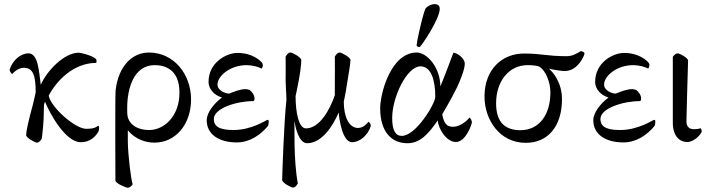

<svg xmlns="http://www.w3.org/2000/svg" viewBox="-20 -679 3397 922"><path d="M357.4 -425.8C289.1 -425.8 205.1 -339.8 175.8 -271.5C167 -334 164.1 -421.9 117.2 -422.9C78.1 -422.9 39.1 -387.7 26.4 -344.7C26.4 -341.8 27.3 -337.9 29.3 -334C32.2 -329.1 36.1 -324.2 39.1 -324.2C45.9 -333 69.3 -353.5 94.7 -353.5C139.6 -353.5 151.4 -314.5 151.4 -235.4C151.4 -235.4 139.6 -181.6 137.7 -175.8C117.2 -101.6 105.5 -47.9 105.5 -30.3C105.5 -17.6 147.5 5.9 157.2 5.9C168.9 5.9 175.8 -5.9 180.7 -13.7C184.6 -43 190.4 -95.7 190.4 -144.5C190.4 -167 191.4 -168 191.4 -175.8C191.4 -177.7 195.3 -188.5 196.3 -190.4C218.8 -133.8 294.9 3.9 367.2 3.9C419.9 3.9 443.4 -31.2 453.1 -47.9C454.1 -50.8 456.1 -58.6 456.1 -66.4C456.1 -69.3 454.1 -75.2 452.1 -75.2C441.4 -70.3 438.5 -60.5 393.6 -60.5C340.8 -60.5 224.6 -163.1 213.9 -219.7C251 -291 333 -377 442.4 -377C443.4 -378.9 443.4 -386.7 443.4 -389.6C443.4 -406.2 373 -425.8 357.4 -425.8Z M534.2 187.5C534.2 202.1 586.9 222.7 592.8 222.7C602.5 222.7 610.4 215.8 617.2 206.1C609.4 185.5 594.7 68.4 593.8 0V-53.7C613.3 -29.3 655.3 5.9 722.7 5.9C822.3 5.9 897.5 -81.1 897.5 -201.2C897.5 -324.2 813.5 -426.8 695.3 -426.8C619.1 -426.8 549.8 -367.2 535.2 -246.1C532.2 -219.7 534.2 187.5 534.2 187.5ZM697.3 -54.7C626 -54.7 595.7 -92.8 591.8 -126C590.8 -135.7 590.8 -146.5 590.8 -160.2C590.8 -257.8 624 -366.2 722.7 -366.2C769.5 -366.2 841.8 -347.7 841.8 -234.4C841.8 -119.1 766.6 -54.7 697.3 -54.7Z M1006.8 -107.4C1006.8 -160.2 1119.1 -193.4 1194.3 -193.4C1203.1 -193.4 1202.1 -204.1 1202.1 -207C1202.1 -222.7 1190.4 -237.3 1178.7 -247.1C1172.9 -249 1165 -251 1159.2 -251C1132.8 -251 1102.5 -238.3 1080.1 -229.5C1063.5 -229.5 1024.4 -243.2 1024.4 -273.4C1024.4 -312.5 1083 -366.2 1165 -366.2C1191.4 -366.2 1222.7 -357.4 1236.3 -349.6C1239.3 -352.5 1242.2 -360.4 1242.2 -366.2C1242.2 -371.1 1240.2 -375 1238.3 -377.9C1230.5 -386.7 1194.3 -424.8 1120.1 -424.8C1068.4 -424.8 981.4 -379.9 981.4 -285.2C981.4 -251 1009.8 -220.7 1045.9 -210.9C1006.8 -181.6 972.7 -137.7 972.7 -101.6C972.7 -33.2 1032.2 4.9 1117.2 4.9C1180.7 4.9 1232.4 -32.2 1267.6 -75.2C1269.5 -81.1 1270.5 -87.9 1270.5 -96.7C1270.5 -100.6 1268.6 -103.5 1264.6 -103.5C1259.8 -103.5 1189.5 -54.7 1102.5 -54.7C1051.8 -54.7 1006.8 -62.5 1006.8 -107.4Z M1375 -426.8C1363.3 -426.8 1356.4 -415 1351.6 -407.2C1352.5 -370.1 1351.6 -303.7 1351.6 -291C1351.6 -268.6 1355.5 -222.7 1355.5 -199.2C1343.8 -97.7 1335 168 1335 185.5C1335 198.2 1377 221.7 1386.7 221.7C1398.4 221.7 1405.3 210 1410.2 202.1C1388.7 86.9 1395.5 -74.2 1393.6 -98.6C1398.4 -69.3 1414.1 8.8 1455.1 8.8C1523.4 8.8 1577.1 -70.3 1606.4 -138.7C1608.4 -112.3 1623 2.9 1669.9 3.9C1709 3.9 1748 -31.2 1760.7 -74.2C1760.7 -77.1 1759.8 -81.1 1757.8 -85C1754.9 -89.8 1752 -93.8 1749 -93.8C1742.2 -85 1724.6 -64.5 1699.2 -64.5C1654.3 -64.5 1630.9 -121.1 1630.9 -190.4L1640.6 -240.2C1654.3 -327.1 1663.1 -373 1663.1 -390.6C1663.1 -403.3 1621.1 -426.8 1611.3 -426.8C1599.6 -426.8 1592.8 -415 1587.9 -407.2C1588.9 -370.1 1587.9 -303.7 1587.9 -291V-221.7C1563.5 -151.4 1514.6 -62.5 1449.2 -62.5C1414.1 -62.5 1399.4 -140.6 1399.4 -217.8C1399.4 -217.8 1403.3 -234.4 1404.3 -240.2C1422.9 -327.1 1426.8 -373 1426.8 -390.6C1426.8 -403.3 1384.8 -426.8 1375 -426.8Z M2066.4 -659.2C2048.8 -659.2 2025.4 -644.5 2021.5 -634.8C2002 -579.1 1980.5 -470.7 1980.5 -461.9C1980.5 -457 1988.3 -453.1 1992.2 -453.1H1995.1C2002.9 -456.1 2091.8 -587.9 2091.8 -636.7C2091.8 -647.5 2086.9 -659.2 2066.4 -659.2ZM2103.5 -129.9C2103.5 -129.9 2151.4 -210.9 2174.8 -259.8C2191.4 -294.9 2211.9 -346.7 2211.9 -373C2211.9 -400.4 2173.8 -425.8 2157.2 -425.8C2146.5 -397.5 2121.1 -328.1 2094.7 -263.7C2094.7 -354.5 2030.3 -426.8 1981.4 -426.8C1856.4 -426.8 1805.7 -229.5 1805.7 -159.2C1805.7 -46.9 1859.4 8.8 1936.5 8.8C1998 8.8 2037.1 -36.1 2082 -100.6C2086.9 -52.7 2127.9 2.9 2168.9 2.9C2217.8 2.9 2246.1 -84 2246.1 -91.8C2246.1 -96.7 2241.2 -111.3 2233.4 -114.3C2228.5 -103.5 2190.4 -70.3 2157.2 -70.3C2132.8 -70.3 2113.3 -76.2 2103.5 -129.9ZM1999 -360.4C2051.8 -360.4 2070.3 -291 2070.3 -213.9C2070.3 -181.6 1977.5 -26.4 1909.2 -26.4C1879.9 -26.4 1863.3 -51.8 1863.3 -112.3C1863.3 -213.9 1934.6 -360.4 1999 -360.4Z M2615.2 -349.6C2636.7 -343.8 2677.7 -337.9 2691.4 -337.9C2757.8 -337.9 2787.1 -416 2787.1 -422.9C2784.2 -429.7 2778.3 -431.6 2769.5 -433.6C2748 -421.9 2730.5 -409.2 2701.2 -409.2C2605.5 -409.2 2582 -421.9 2498 -421.9C2389.6 -422.9 2306.6 -343.8 2306.6 -215.8C2306.6 -104.5 2378.9 6.8 2503.9 6.8C2612.3 7.8 2678.7 -74.2 2678.7 -202.1C2678.7 -283.2 2634.8 -334 2615.2 -349.6ZM2513.7 -366.2C2539.1 -366.2 2563.5 -363.3 2572.3 -357.4C2599.6 -339.8 2623 -286.1 2623 -235.4C2623 -128.9 2570.3 -54.7 2480.5 -53.7C2410.2 -53.7 2362.3 -86.9 2362.3 -182.6C2362.3 -289.1 2423.8 -366.2 2513.7 -366.2Z M2863.3 -107.4C2863.3 -160.2 2975.6 -193.4 3050.8 -193.4C3059.6 -193.4 3058.6 -204.1 3058.6 -207C3058.6 -222.7 3046.9 -237.3 3035.2 -247.1C3029.3 -249 3021.5 -251 3015.6 -251C2989.3 -251 2959 -238.3 2936.5 -229.5C2919.9 -229.5 2880.9 -243.2 2880.9 -273.4C2880.9 -312.5 2939.5 -366.2 3021.5 -366.2C3047.9 -366.2 3079.1 -357.4 3092.8 -349.6C3095.7 -352.5 3098.6 -360.4 3098.6 -366.2C3098.6 -371.1 3096.7 -375 3094.7 -377.9C3086.9 -386.7 3050.8 -424.8 2976.6 -424.8C2924.8 -424.8 2837.9 -379.9 2837.9 -285.2C2837.9 -251 2866.2 -220.7 2902.3 -210.9C2863.3 -181.6 2829.1 -137.7 2829.1 -101.6C2829.1 -33.2 2888.7 4.9 2973.6 4.9C3037.1 4.9 3088.9 -32.2 3124 -75.2C3126 -81.1 3127 -87.9 3127 -96.7C3127 -100.6 3125 -103.5 3121.1 -103.5C3116.2 -103.5 3045.9 -54.7 2959 -54.7C2908.2 -54.7 2863.3 -62.5 2863.3 -107.4Z M3280.3 2.9C3316.4 2.9 3349.6 -39.1 3349.6 -46.9C3349.6 -51.8 3349.6 -58.6 3342.8 -63.5C3336.9 -59.6 3323.2 -58.6 3311.5 -58.6C3290 -58.6 3275.4 -71.3 3276.4 -98.6C3278.3 -196.3 3281.2 -275.4 3284.2 -387.7C3284.2 -402.3 3241.2 -422.9 3235.4 -422.9C3225.6 -422.9 3217.8 -416 3210.9 -406.2V-86.9C3210.9 -38.1 3234.4 2.9 3280.3 2.9Z"/></svg>

Font: Crimson
Style: Roman
Weight: 400
Version: Version 0.2